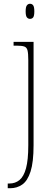

<svg xmlns="http://www.w3.org/2000/svg" viewBox="-20 -758 297 1018"><path d="M139 -658Q129 -658 122.5 -666Q116 -674 116 -698Q116 -721 122.5 -729.5Q129 -738 139 -738Q150 -738 156 -729.5Q162 -721 162 -698Q162 -674 156 -666Q150 -658 139 -658ZM21 240V215H30Q61 215 83.5 196.5Q106 178 118 134Q130 90 130 12V-439Q130 -474 126 -490.5Q122 -507 108.5 -511.5Q95 -516 67 -516H52V-536H158V12Q158 102 142 151.5Q126 201 98 220.5Q70 240 34 240Z"/></svg>

Font: Noto Serif Ethiopic SemiCondensed Thin
Style: Regular
Weight: 100
Width: 4
Designer: Monotype Design Team
Foundry: Monotype Imaging Inc.
Version: Version 2.102; ttfautohint (v1.8.4.7-5d5b)